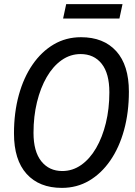

<svg xmlns="http://www.w3.org/2000/svg" viewBox="-20 -896 658 934"><path d="M374 -715Q484 -715 545.5 -647Q607 -579 607 -450Q607 -349 583.5 -263.5Q560 -178 516.5 -115Q473 -52 413.5 -17Q354 18 281 18Q171 18 109.5 -50Q48 -118 48 -247Q48 -348 71.5 -433.5Q95 -519 138.5 -582Q182 -645 241.5 -680Q301 -715 374 -715ZM372 -633Q322 -633 280 -603.5Q238 -574 207.5 -521.5Q177 -469 160 -399.5Q143 -330 143 -250Q143 -159 181 -111.5Q219 -64 283 -64Q333 -64 375 -93.5Q417 -123 447.5 -175.5Q478 -228 495 -297.5Q512 -367 512 -447Q512 -539 474.5 -586Q437 -633 372 -633ZM302 -876H576L561 -806H287Z"/></svg>

Font: Fragment Mono
Style: Italic
Weight: 400
Italic angle: -12°
Designer: Wei Huang based on Nimbus Sans by URW Studio, based on Helvetica by Max Miedinger.
Foundry: Wei Huang
Version: Version 1.011; ttfautohint (v1.8.4.7-5d5b)